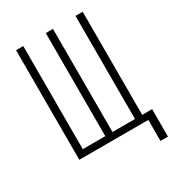

<svg xmlns="http://www.w3.org/2000/svg" viewBox="-205 -849 1009 1108"><g transform="rotate(-30 300.0 -295.0)"><path d="M535 140V0H75V-730H123V-43H273V-730H321V-43H471V-730H519V-43H585V140Z"/></g></svg>

Font: Pitagon Sans Mono Thin
Style: Regular
Weight: 100
Monospace: yes
Designer: Travis Tran
Foundry: Pitagon
Version: Version 1.001; ttfautohint (v1.8.4.7-5d5b);gftools[0.9.26]